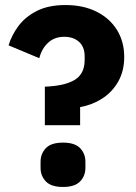

<svg xmlns="http://www.w3.org/2000/svg" viewBox="-20 -730 540 762"><path d="M298 -233H158V-386Q237 -389 276.5 -413Q316 -437 316 -492V-506Q316 -544 293.5 -564Q271 -584 235 -584Q196 -584 170.5 -560Q145 -536 136 -499L14 -550Q26 -590 53 -626.5Q80 -663 126 -686.5Q172 -710 240 -710Q310 -710 362.5 -684Q415 -658 444 -611.5Q473 -565 473 -504Q473 -448 449 -406Q425 -364 385 -338.5Q345 -313 298 -305ZM230 12Q183 12 162 -10Q141 -32 141 -64V-88Q141 -120 162 -142Q183 -164 230 -164Q277 -164 298 -142Q319 -120 319 -88V-64Q319 -32 298 -10Q277 12 230 12Z"/></svg>

Font: IBM Plex Sans
Style: Regular
Weight: 400
Designer: Mike Abbink, Paul van der Laan, Pieter van Rosmalen
Foundry: Bold Monday
Version: Version 3.201